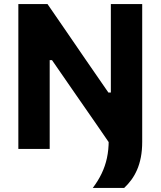

<svg xmlns="http://www.w3.org/2000/svg" viewBox="-20 -733 790 945"><path d="M436.6 192Q463 157.2 480.4 120.8Q497.8 84.5 506.4 44.6Q515 4.6 515 -41.9V-79.6L569.3 0H538Q496.5 -60.6 451.9 -125.2Q407.4 -189.8 353.7 -266.7L236 -437H224.6V-232.4Q224.6 -165.5 224.6 -111.6Q224.6 -57.6 224.6 0H70.3Q70.3 -57.6 70.3 -111.6Q70.3 -165.5 70.3 -232.4V-474.4Q70.3 -543.6 70.3 -599Q70.3 -654.4 70.3 -713H213.8Q264.3 -639.7 308.6 -575.3Q353 -510.8 397.4 -445.7L513.5 -277.5H525.6V-474.4Q525.6 -543.6 525.6 -599Q525.6 -654.4 525.6 -713H679.9Q679.9 -654.4 679.9 -599Q679.9 -543.6 679.9 -474.4V-293.3Q679.9 -224.9 679.9 -160.7Q679.9 -96.5 679.9 -34.9Q679.9 7.1 673.2 41.4Q666.5 75.7 654.4 103.3Q642.3 130.8 626.2 152.6Q610 174.4 591.2 192Z"/></svg>

Font: Commissioner Thin
Style: Regular
Weight: 100
Designer: Kostas Bartsokas
Foundry: Kostas Bartsokas
Version: Version 1.001;gftools[0.9.23]